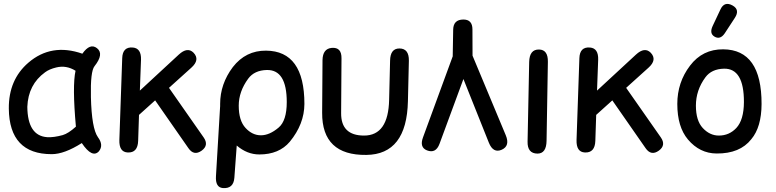

<svg xmlns="http://www.w3.org/2000/svg" viewBox="-20 -766 3991 988"><path d="M246.1 27.3Q27.8 27.3 25.4 -207Q23.9 -355.5 126 -443.4Q244.6 -545.4 403.8 -489.7Q443.4 -545.9 479 -518.1Q516.6 -488.8 466.3 -425.3Q444.8 -398.4 447.8 -266.1Q451.7 -105 483.9 -60.1Q514.6 -19 488.8 12.7Q454.6 49.8 400.9 -29.8Q311 27.3 246.1 27.3ZM302.7 -70.8Q331.5 -79.1 370.6 -114.3Q351.6 -324.2 368.7 -401.9Q321.3 -431.6 269.5 -418.9Q233.4 -410.2 211.9 -394Q125 -331.1 120.6 -216.3Q122.1 -66.9 223.1 -60.1Q256.3 -58.1 302.7 -70.8Z M637.2 18.6Q592.3 16.6 594.2 -45.9L608.9 -466.8Q610.8 -525.9 663.6 -521.5Q707.5 -517.6 705.6 -458.5L699.7 -299.8L899.9 -484.9Q944.8 -526.4 976.1 -494.6Q1010.3 -458.5 964.4 -417.5L849.6 -314L1027.8 -59.1Q1056.2 -18.6 1017.6 9.3Q978 37.6 949.7 -3.4L778.3 -249.5L695.3 -174.8L690.9 -41.5Q689 21 637.2 18.6Z M1349.1 -505.4Q1546.4 -503.9 1546.4 -231Q1545.9 -127.4 1471.2 -36.6Q1416 28.8 1314.5 28.8Q1251.5 28.8 1198.2 -17.1L1186 148.9Q1181.6 206.1 1126.5 201.7Q1087.9 198.2 1091.3 141.1L1112.3 -212.4Q1112.3 -216.3 1112.8 -219.7Q1112.8 -225.1 1112.8 -231Q1112.8 -334 1178.2 -420.9Q1244.6 -506.3 1349.1 -505.4ZM1353 -405.8Q1289.1 -404.3 1257.3 -361.3Q1208.5 -294.9 1208.5 -222.2Q1208.5 -145 1243.7 -107.4Q1278.3 -69.8 1322.8 -69.8Q1366.7 -69.8 1413.6 -109.4Q1455.6 -144.5 1455.6 -240.7Q1455.6 -408.2 1353 -405.8Z M2079.1 -245.6Q2073.2 28.8 1865.2 31.2Q1636.7 34.2 1637.7 -185.5L1639.6 -456.5Q1640.6 -515.1 1686.5 -519.5Q1738.3 -524.4 1737.3 -465.3L1735.4 -184.1Q1734.4 -68.4 1853.5 -68.4Q1978.5 -68.4 1982.4 -252.9L1987.3 -453.6Q1988.3 -516.6 2035.2 -516.6Q2085 -516.6 2084 -453.6Z M2363.8 -665.5Q2411.1 -666 2411.1 -614.7Q2411.1 -546.9 2411.6 -479.5L2582.5 -70.3Q2605.5 -15.1 2562 4.4Q2518.1 23.9 2495.6 -31.7L2364.7 -359.4L2241.7 -25.9Q2222.7 25.4 2177.2 7.8Q2137.7 -7.8 2156.7 -59.1L2309.6 -476.1L2312 -613.8Q2313 -665 2363.8 -665.5Z M2753.9 -511.2Q2800.3 -510.3 2799.3 -447.8L2792.5 -41.5Q2791.5 24.4 2745.6 24.4Q2693.4 23.9 2694.8 -37.6L2703.1 -447.3Q2704.6 -512.2 2753.9 -511.2Z M2989.7 18.6Q2944.8 16.6 2946.8 -45.9L2961.4 -466.8Q2963.4 -525.9 3016.1 -521.5Q3060.1 -517.6 3058.1 -458.5L3052.2 -299.8L3252.4 -484.9Q3297.4 -526.4 3328.6 -494.6Q3362.8 -458.5 3316.9 -417.5L3202.1 -314L3380.4 -59.1Q3408.7 -18.6 3370.1 9.3Q3330.6 37.6 3302.2 -3.4L3130.9 -249.5L3047.9 -174.8L3043.5 -41.5Q3041.5 21 2989.7 18.6Z M3656.7 -577.6Q3629.4 -593.8 3647 -631.8L3687 -716.8Q3707.5 -761.7 3750.5 -737.3Q3788.6 -715.3 3761.2 -673.8L3709.5 -594.7Q3686 -560.1 3656.7 -577.6ZM3705.6 -412.6Q3641.6 -411.1 3609.9 -368.2Q3561 -301.8 3561 -222.2Q3561 -145.5 3596.2 -107.4Q3632.3 -68.4 3679.2 -68.4Q3732.4 -68.4 3769 -107.4Q3807.6 -148.9 3808.1 -240.7Q3808.6 -414.6 3705.6 -412.6ZM3701.7 -512.2Q3899.4 -510.7 3898.9 -231Q3898.4 -111.8 3846.2 -49.8Q3787.6 24.9 3667.5 23.9Q3580.6 23.4 3520 -48.3Q3465.3 -113.3 3465.3 -231Q3465.3 -342.3 3530.8 -428.2Q3595.2 -513.2 3701.7 -512.2Z"/></svg>

Font: Comic Relief
Style: Regular
Weight: 400
Designer: Jeff Davis
Foundry: Loudifier
Version: Version 1.0